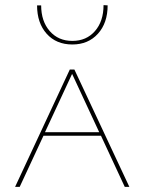

<svg xmlns="http://www.w3.org/2000/svg" viewBox="-20 -731 565 751"><path d="M125 -710H141Q141 -648 174.5 -609.5Q208 -571 263 -571Q318 -571 351.5 -609.5Q385 -648 385 -711L401 -710Q401 -641 363 -599Q325 -557 263 -557Q200 -557 162.5 -599Q125 -641 125 -710ZM375 -200H150L57 0H39L253 -459H271L486 0H468ZM368 -214 262 -442 156 -214Z"/></svg>

Font: Ysabeau SC Thin
Style: Regular
Weight: 200
Designer: Christian Thalmann (Catharsis Fonts)
Version: Version 0.003